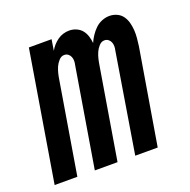

<svg xmlns="http://www.w3.org/2000/svg" viewBox="-113 -625 714 723"><g transform="rotate(-20 243.5 -264.0)"><path d="M-13 0 73 -520H164L157 -476Q163 -487 171.5 -496.5Q180 -506 190.5 -513.5Q201 -521 213 -524.5Q225 -528 237 -528Q237 -528 237 -528Q237 -528 237 -528Q252 -528 265.5 -522Q279 -516 287.5 -505.5Q296 -495 300.5 -481Q305 -467 306 -453Q312 -467 321 -480.5Q330 -494 341.5 -505Q353 -516 368 -522Q383 -528 398 -528Q414 -528 428 -521.5Q442 -515 450.5 -503Q459 -491 463 -476Q467 -461 468 -445.5Q469 -430 467.5 -414Q466 -398 464 -383L400 0H310L375 -398Q377 -406 377 -414.5Q377 -423 374 -430.5Q371 -438 364.5 -443Q358 -448 349 -448Q337 -448 327.5 -437.5Q318 -427 313 -415.5Q308 -404 305 -392Q302 -380 300 -367L239 0H148L214 -398Q216 -406 216 -414.5Q216 -423 213 -430.5Q210 -438 203.5 -443Q197 -448 188 -448Q176 -448 166.5 -437.5Q157 -427 152 -415.5Q147 -404 144 -392Q141 -380 139 -367L78 0Z"/></g></svg>

Font: Iosevka SS04 Medium
Style: Italic
Weight: 500
Italic angle: -9°
Monospace: yes
Designer: Belleve Invis
Foundry: Belleve Invis
Version: Version 19.0.0; ttfautohint (v1.8.4)